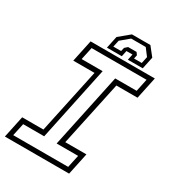

<svg xmlns="http://www.w3.org/2000/svg" viewBox="-219 -961 968 1073"><g transform="rotate(30 265.0 -425.0)"><path d="M-17 0 13 -141.5H150L239 -558.5H102L132 -700H546.5L516.5 -558.5H380L291 -141.5H427.5L397.5 0ZM19.5 -30H374L391.5 -111H253L354.5 -589.5H493L510 -670.5H155.5L138 -589.5H273.5L172.5 -111H37ZM431.5 -849.5 476 -793.5 459.5 -715.5H363.5L371.5 -753.5H332.5L324.5 -715.5H228.5L245 -793.5L312.5 -849.5ZM414.5 -827H320.5L266 -781.5L256.5 -738.5H306.5L312 -762L329.5 -777.5H384L395 -762L390 -738.5H440L449 -781.5Z"/></g></svg>

Font: Tourney Thin Light
Style: Italic
Weight: 300
Italic angle: -12°
Version: Version 1.015